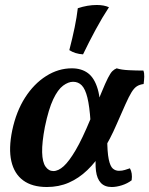

<svg xmlns="http://www.w3.org/2000/svg" viewBox="-20 -741 599 770"><path d="M168 9Q109 9 73 -17.5Q37 -44 25.5 -94.5Q14 -145 29 -218Q45 -294 80.5 -349.5Q116 -405 165 -436Q214 -467 268 -467Q307 -467 333 -447.5Q359 -428 372 -383.5Q385 -339 383 -262L343 -255Q339 -315 330.5 -349.5Q322 -384 308 -398.5Q294 -413 273 -413Q254 -413 233 -397.5Q212 -382 193.5 -343Q175 -304 160 -232Q148 -169 149 -130Q150 -91 162.5 -73Q175 -55 194 -55Q214 -55 235.5 -74.5Q257 -94 283.5 -139Q310 -184 343 -264Q371 -331 387 -370Q403 -409 413 -428.5Q423 -448 430.5 -455.5Q438 -463 448 -467Q466 -461 496.5 -459.5Q527 -458 555 -458Q559 -448 558.5 -433.5Q558 -419 556 -404Q540 -402 529 -395Q518 -388 507.5 -371Q497 -354 483 -322.5Q469 -291 447 -241Q422 -183 393 -137Q364 -91 330 -58.5Q296 -26 256 -8.5Q216 9 168 9ZM428 9Q400 9 384.5 -7.5Q369 -24 365 -55Q361 -86 366 -129L410 -189Q410 -131 416 -102.5Q422 -74 432.5 -65Q443 -56 457 -56Q470 -56 481 -59.5Q492 -63 501 -66Q512 -47 508 -18Q491 -5 469 2Q447 9 428 9ZM313 -523Q281 -525 258 -540Q271 -590 279.5 -631.5Q288 -673 292 -708Q331 -721 368 -721Q397 -721 417 -712Q390 -671 363 -621Q336 -571 313 -523Z"/></svg>

Font: Vollkorn SemiBold
Style: Italic
Weight: 600
Italic angle: -11°
Designer: Friedrich Althausen
Foundry: Friedrich Althausen
Version: Version 5.000